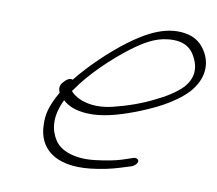

<svg xmlns="http://www.w3.org/2000/svg" viewBox="-69 -640 850 753"><g transform="rotate(10 356.0 -264.0)"><path d="M173 -287C156 -270 161 -253 166 -243L164 -240C132 -183 124 -149 126 -107C128 -19 192 45 337 29C380 24 417 16 449 6L494 -8C500 -10 505 -14 509 -18C525 -34 511 -45 497 -42L452 -27C424 -18 389 -12 349 -7C267 3 210 -20 187 -56C163 -93 153 -145 188 -217C209 -198 237 -185 283 -182C344 -178 410 -198 464 -218C536 -245 617 -282 670 -338C722 -397 717 -452 702 -486C688 -516 666 -544 625 -555C541 -576 461 -532 390 -479C330 -434 258 -366 207 -302C195 -308 181 -296 173 -287ZM212 -258 218 -266C266 -336 344 -409 406 -456C454 -492 497 -518 548 -523C621 -531 648 -497 663 -462C674 -437 683 -396 644 -352C617 -324 577 -300 541 -283C492 -258 438 -239 381 -225C300 -205 238 -227 212 -258Z"/></g></svg>

Font: Stray Cat
Style: SuObl
Weight: 400
Version: Version 1.0